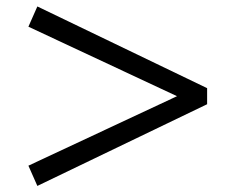

<svg xmlns="http://www.w3.org/2000/svg" viewBox="-20 -621 745 607"><path d="M539.6 -316.9 69.8 -536.6 98.1 -600.6 634.8 -342.3V-291.5L98.1 -33.2L69.8 -97.2Z"/></svg>

Font: DYmingA
Style: SemiBold
Weight: 400
Designer: Ichiten Fonts Project, New YuGong
Version: Version 1.00;July 13, 2021;FontCreator 13.0.0.2613 64-bit